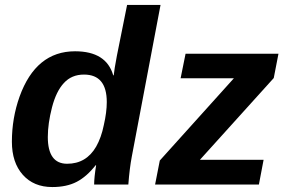

<svg xmlns="http://www.w3.org/2000/svg" viewBox="-20 -745 1151 775"><path d="M368 -78H366Q330 -32 289.5 -11Q249 10 191 10Q116 10 72 -39.5Q28 -89 28 -173Q28 -268 59 -355Q125 -538 283 -538Q409 -538 437 -441H439Q441 -463 452 -521L493 -725H628L512 -113Q503 -66 498 0H360Q360 -28 368 -78ZM251 -84Q328 -84 368 -153Q389 -190 399 -240Q411 -292 411 -333Q411 -444 319 -444Q269 -444 238 -410Q207 -377 190 -312Q173 -246 173 -192Q173 -84 251 -84ZM1025 0H606L625 -97L924 -429H709L729 -528H1104L1085 -430L787 -100H1044Z"/></svg>

Font: Libra Sans
Style: Bold Italic
Weight: 700
Italic angle: -12°
Foundry: Context Ltd
Version: Version 1.002